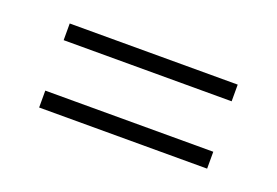

<svg xmlns="http://www.w3.org/2000/svg" viewBox="-40 -364 497 344"><g transform="rotate(20 208.0 -192.0)"><path d="M47.9 -111.8V-144H368.2V-111.8ZM47.9 -240.2V-272H368.2V-240.2Z"/></g></svg>

Font: Gawaa
Style: Regular
Weight: 400
Designer: T. Christopher White
Version: Version 1.0